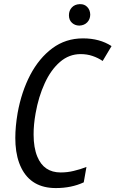

<svg xmlns="http://www.w3.org/2000/svg" viewBox="-20 -908 564 937"><path d="M481 -610.4Q459 -625.5 431.6 -634.8Q404.8 -644 373.5 -644Q316.9 -644 272.5 -605.5Q228 -566.9 198.2 -501.5Q168 -436 153.8 -355.5Q143.6 -298.3 144 -251Q144 -187.5 162.1 -143.6Q193.8 -66.4 275.9 -66.4H276.4Q310.1 -66.4 340.8 -74.2Q372.1 -81.5 401.9 -93.3L388.7 -18.1Q328.6 9.8 252.4 9.8Q133.3 9.8 84.5 -87.4Q60.1 -136.2 55.7 -203.1Q54.7 -218.8 54.7 -234.9Q54.7 -290 65.9 -356Q84.5 -459.5 127.4 -542Q170.9 -624.5 235.4 -672.4Q300.3 -720.7 384.8 -720.7H385.3H385.7Q466.3 -720.7 524.4 -683.1L481 -610.4ZM316.4 -833.5Q316.4 -856.4 330.6 -871.6Q344.7 -886.7 368.2 -887.7Q369.6 -887.7 371.1 -887.7Q391.6 -888.2 405.3 -874.5Q419.9 -859.9 420.4 -836.4Q419.9 -813.5 405.5 -798.8Q391.1 -784.2 368.2 -783.2Q366.7 -783.2 365.2 -783.2Q345.7 -783.7 331.5 -796.4Q316.4 -810.1 316.4 -833.5Z"/></svg>

Font: MAUL Condensed Italic
Style: Condenced Regular Italic
Weight: 400
Italic angle: -12°
Designer: MAUL
Version: Version 1.0; 2020; ttfautohint (v1.8.3)